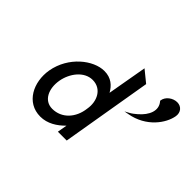

<svg xmlns="http://www.w3.org/2000/svg" viewBox="-126 -902 1169 1169"><g transform="rotate(45 458.0 -317.5)"><path d="M835 -641C799 -641 759 -613 755 -575V-573L757 -571C796 -525 770 -465 716 -419C703 -408 690 -397 673 -388L647 -374L675 -379C806 -402 877 -503 889 -575C895 -612 872 -641 835 -641ZM459 -63 448 0H524L623 -585L548 -646L503 -390C481 -429 447 -462 387 -462C294 -462 172 -368 147 -226C127 -108 186 11 307 11C368 11 419 -22 459 -63ZM475 -226C465 -138 406 -74 325 -74C254 -74 221 -145 235 -226C248 -300 302 -373 375 -373C453 -373 488 -299 475 -226Z"/></g></svg>

Font: Charger Monospace
Style: Regular
Weight: 400
Designer: Jasper
Foundry: Cannot Into Space Fonts
Version: Version 0.980